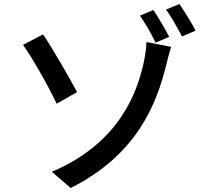

<svg xmlns="http://www.w3.org/2000/svg" viewBox="-20 -880 1040 959"><path d="M239 -22 333 59C664 -107 763 -361 811 -559C815 -575 825 -616 835 -646L711 -670C712 -649 706 -608 699 -573C668 -428 583 -168 239 -22ZM195 -708 95 -656C138 -596 217 -459 263 -362L365 -420C329 -487 242 -640 195 -708ZM746 -830 679 -802C704 -766 738 -708 757 -667L825 -696C806 -733 770 -795 746 -830ZM876 -860 809 -832C836 -797 867 -739 889 -698L957 -727C937 -765 901 -825 876 -860Z"/></svg>

Font: Noto Sans CJK HK Medium
Style: Regular
Weight: 500
Designer: Ryoko NISHIZUKA 西塚涼子 (kana, bopomofo & ideographs); Paul D. Hunt (Latin, Greek & Cyrillic); Sandoll Communications 산돌커뮤니
Foundry: Adobe
Version: Version 2.004;hotconv 1.0.118;makeotfexe 2.5.65603